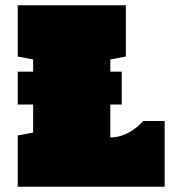

<svg xmlns="http://www.w3.org/2000/svg" viewBox="-20 -710 665 730"><path d="M399.4 -437.5H442.9V-312.5H399.4V-187.5Q419.9 -187.5 438.5 -193.1Q457 -198.7 472.9 -207.8Q488.8 -216.8 501.7 -227.8Q514.6 -238.8 524.4 -250H606V0H47.4V-194.8L106 -206.1V-312.5H47.4V-437.5H106V-483.9L47.4 -495.1V-689.9H458.5V-495.1L399.4 -483.9Z"/></svg>

Font: Holtwood One SC
Style: Regular
Weight: 400
Version: Version 1.000